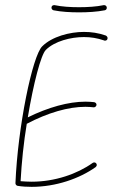

<svg xmlns="http://www.w3.org/2000/svg" viewBox="-20 -722 438 746"><path d="M103 4C197 4 289 -28 352 -73C354 -75 356 -78 356 -81C356 -86 352 -91 346 -91C344 -91 342 -90 340 -89C280 -46 193 -16 103 -16C88 -16 74 -17 60 -18C64 -91 72 -169 84 -241C166 -284 245 -307 312 -307C324 -307 334 -306 344 -305H345C350 -305 355 -310 355 -315C355 -320 351 -324 346 -325C336 -326 326 -327 312 -327C246 -327 167 -305 88 -266C110 -398 139 -509 158 -528C192 -562 255 -578 306 -578C333 -578 358 -574 384 -565C386 -564 387 -564 388 -564C394 -564 398 -568 398 -574C398 -578 395 -582 391 -584C362 -594 335 -598 306 -598C251 -598 182 -580 144 -542C106 -505 49 -229 40 -10C40 -5 44 -1 48 0C66 3 85 4 103 4ZM287 -674C321 -674 356 -676 387 -682C392 -683 395 -687 395 -692C395 -698 390 -702 385 -702H383C354 -696 320 -694 287 -694C254 -694 221 -696 192 -702H190C184 -702 180 -698 180 -692C180 -687 184 -683 188 -682C218 -676 253 -674 287 -674Z"/></svg>

Font: Mistral SingleLine Outline
Style: Regular
Weight: 300
Designer: François Chastanet, Élisa Garzelli, Anais Alves, Morgane Autin
Foundry: institut supérieur des arts et du design Toulouse / isdaT
Version: Version 1.000;Glyphs 3.3 (3337)